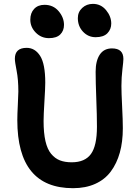

<svg xmlns="http://www.w3.org/2000/svg" viewBox="-20 -943 719 996"><path d="M476.1 -750Q437.5 -750 410.6 -778.6Q383.8 -807.1 383.8 -849.1Q383.8 -880.9 406.5 -901.9Q429.2 -922.9 461.9 -922.9Q503.4 -922.9 530.3 -890.4Q557.1 -857.9 557.1 -820.8Q557.1 -791 537.1 -770.5Q517.1 -750 476.1 -750ZM233.9 -745.1Q193.8 -745.1 165.5 -773.9Q137.2 -802.7 137.2 -840.8Q137.2 -875.5 157 -896.7Q176.8 -918 210.9 -918Q256.3 -918 284.2 -885Q312 -852.1 312 -814Q312 -783.7 292.7 -764.4Q273.4 -745.1 233.9 -745.1ZM358.9 33.2Q69.8 33.2 69.8 -319.8Q69.8 -349.1 72.5 -400.1Q75.2 -451.2 75.2 -467.8Q75.2 -530.3 66.2 -576.2Q57.1 -622.1 57.1 -638.2Q57.1 -694.8 118.2 -694.8Q161.6 -694.8 188.2 -653.1Q214.8 -611.3 214.8 -514.2Q214.8 -486.3 210.4 -416Q206.1 -345.7 206.1 -314.9Q206.1 -253.4 215.8 -210.9Q225.6 -168.5 245.4 -144.8Q265.1 -121.1 290.8 -111.1Q316.4 -101.1 352.1 -101.1Q420.4 -101.1 451.7 -144Q482.9 -187 482.9 -285.2Q482.9 -343.8 479.5 -430.7Q476.1 -517.6 476.1 -570.8Q476.1 -627.4 497.6 -659.7Q519 -691.9 561 -691.9Q620.1 -691.9 620.1 -637.2Q620.1 -625 615 -583Q609.9 -541 609.9 -497.1Q609.9 -462.9 613.5 -390.9Q617.2 -318.8 617.2 -277.8Q617.2 -207.5 601.6 -151.4Q585.9 -95.2 554.9 -53.5Q523.9 -11.7 474.1 10.7Q424.3 33.2 358.9 33.2Z"/></svg>

Font: Shantell Sans Bouncy
Style: Regular
Weight: 600
Designer: Stephen Nixon, Anya Danilova, Shantell Martin
Foundry: Arrow Type
Version: Version 1.006;[9816181b4]